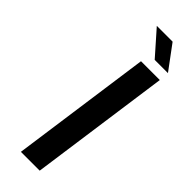

<svg xmlns="http://www.w3.org/2000/svg" viewBox="-288 -886 902 902"><g transform="rotate(45 163.0 -435.0)"><path d="M197 -700H322L224 0H99ZM326 -750H238L132 -870H237Z"/></g></svg>

Font: Fivo Sans Modern Med
Style: Italic
Weight: 450
Designer: Alexander Slobzheninov
Foundry: Alexander Slobzheninov
Version: 1.0